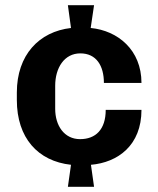

<svg xmlns="http://www.w3.org/2000/svg" viewBox="-20 -713 611 741"><path d="M193 -293V-382C193 -451 228 -507 290 -507C352 -507 381 -459 381 -393H526C526 -520 435 -595 330 -605L343 -693H242L254 -605C131 -591 45 -501 45 -356V-327C45 -181 126 -91 254 -77L242 8H343L331 -77C435 -86 526 -152 526 -289H388C388 -213 349 -176 289 -176C228 -176 193 -228 193 -293Z"/></svg>

Font: Chivo
Style: Bold
Weight: 700
Designer: Hector Gatti
Foundry: Omnibus-Type
Version: Version 1.003;PS 001.003;hotconv 1.0.70;makeotf.lib2.5.58329